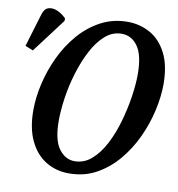

<svg xmlns="http://www.w3.org/2000/svg" viewBox="-109 -800 823 886"><g transform="rotate(10 302.5 -357.0)"><path d="M272 11Q211 11 163 -18.5Q115 -48 87.5 -106Q60 -164 60 -248Q60 -307 75 -372.5Q90 -438 119.5 -500.5Q149 -563 192.5 -613.5Q236 -664 293 -694.5Q350 -725 419 -725Q476 -725 524.5 -698Q573 -671 602 -614Q631 -557 631 -469Q631 -413 616.5 -347.5Q602 -282 573 -219Q544 -156 500.5 -104Q457 -52 400 -20.5Q343 11 272 11ZM288 -49Q332 -49 367 -79.5Q402 -110 428 -160Q454 -210 471 -269.5Q488 -329 497 -388Q506 -447 506 -494Q506 -583 477 -624.5Q448 -666 401 -666Q358 -666 323.5 -635.5Q289 -605 263 -555Q237 -505 219 -445.5Q201 -386 192.5 -327Q184 -268 184 -221Q184 -131 214 -90Q244 -49 288 -49ZM10 -519 -27 -534 20 -690Q28 -717 47 -723Q66 -729 88.5 -719.5Q111 -710 131 -690L130 -678Z"/></g></svg>

Font: Noto Serif ExtraCondensed SemiBold
Style: Italic
Weight: 600
Width: 2
Italic angle: -12°
Designer: Monotype Design Team
Foundry: Monotype Imaging Inc.
Version: Version 2.013